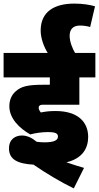

<svg xmlns="http://www.w3.org/2000/svg" viewBox="-20 -916 550 1067"><path d="M245 -182C290 -182 302 -174 302 -157C302 -138 284 -125 227 -125C215 -125 201 -126 184 -128C158 -150 130 -163 102 -163C66 -163 30 -143 30 -91C30 -29 79 -6 166 -1C236 47 314 94 390 131L447 17C419 9 383 -2 349 -14C438 -35 470 -92 470 -155C470 -237 414 -299 289 -299C253 -299 233 -296 207 -291C200 -300 195 -307 195 -318C195 -322 196 -326 199 -328C203 -333 209 -334 224 -334H421V-486H510V-622H397C383 -646 367 -683 367 -717C367 -751 384 -774 424 -774C444 -774 464 -771 481 -766L508 -881C481 -889 441 -896 393 -896C283 -896 206 -852 206 -746C206 -705 223 -657 245 -622H0V-486H257V-445H219C129 -445 97 -434 69 -410C43 -388 32 -359 32 -325C32 -258 88 -203 148 -169C178 -177 215 -182 245 -182Z"/></svg>

Font: Noto Sans Devanagari UI SemiCondensed Black
Style: Regular
Weight: 900
Width: 4
Designer: Jelle Bosma - Monotype Design Team
Foundry: Monotype Imaging Inc.
Version: Version 2.004